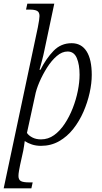

<svg xmlns="http://www.w3.org/2000/svg" viewBox="-44 -780 554 1040"><path d="M161 -632Q170 -678 170 -693Q170 -714 157 -721Q144 -728 118 -728H97L104 -760H250L196 -505Q191 -480 183.5 -452Q176 -424 170 -402H175Q206 -463 246 -504.5Q286 -546 344 -546Q397 -546 425 -502Q453 -458 453 -374Q453 -329 441.5 -277Q430 -225 408 -174.5Q386 -124 353 -82Q320 -40 276 -15Q232 10 178 10Q151 10 128.5 2.5Q106 -5 90 -16Q88 -5 86.5 9Q85 23 82 36L65 113Q62 127 59 144.5Q56 162 56 173Q56 193 68.5 200.5Q81 208 115 208H133L126 240H-24ZM178 -25Q217 -25 249 -48Q281 -71 306.5 -109.5Q332 -148 350 -194Q368 -240 377.5 -287.5Q387 -335 387 -375Q387 -430 372 -465.5Q357 -501 322 -501Q292 -501 263.5 -476.5Q235 -452 211 -414Q187 -376 169.5 -335.5Q152 -295 146 -262L102 -60Q111 -46 131 -35.5Q151 -25 178 -25Z"/></svg>

Font: Noto Serif SemiCondensed Light
Style: Italic
Weight: 300
Width: 4
Italic angle: -12°
Designer: Monotype Design Team
Foundry: Monotype Imaging Inc.
Version: Version 2.013; ttfautohint (v1.8.4.7-5d5b)